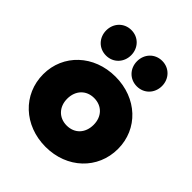

<svg xmlns="http://www.w3.org/2000/svg" viewBox="-205 -855 991 991"><g transform="rotate(45 291.0 -359.0)"><path d="M292 11C448 11 564 -99 564 -246C564 -392 448 -501 291 -501C134 -501 18 -391 18 -246C18 -99 135 11 292 11ZM88 -636C88 -584 126 -543 179 -543C232 -543 270 -584 270 -636C270 -688 232 -729 179 -729C126 -729 88 -688 88 -636ZM195 -244C195 -304 234 -345 291 -345C348 -345 387 -305 387 -245C387 -185 349 -144 291 -144C234 -144 195 -185 195 -244ZM313 -636C313 -584 351 -543 404 -543C457 -543 495 -584 495 -636C495 -688 457 -729 404 -729C351 -729 313 -688 313 -636Z"/></g></svg>

Font: MV Cash ExtraBold
Style: Regular
Weight: 800
Designer: Rodrigo Fuenzalida
Foundry: fragTYPE
Version: Version 1.100;Glyphs 3.1.2 (3151)